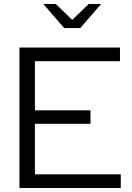

<svg xmlns="http://www.w3.org/2000/svg" viewBox="-20 -937 656 957"><path d="M77 0V-700H578V-632H154V-387H431V-320H154V-68H582V0ZM258 -917 340 -838 422 -917H484L380 -797H300L196 -917Z"/></svg>

Font: Red Hat Display VF
Style: Regular
Weight: 300
Designer: Pentagram, MCKL
Foundry: Pentagram, MCKL
Version: Version 1.023